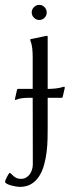

<svg xmlns="http://www.w3.org/2000/svg" viewBox="-74 -563 289 770"><path d="M4.9 186.5Q0.5 186.5 -9 185.1Q-18.6 183.6 -28.6 180.9Q-38.6 178.2 -46.1 174.3Q-53.7 170.4 -53.7 165Q-53.7 163.6 -51.5 158Q-49.3 152.3 -46.1 146.5Q-43 140.6 -40 135.7Q-37.1 130.9 -35.6 129.9Q-31.7 131.3 -27.8 135.5Q-23.9 139.6 -19 143.8Q-14.2 147.9 -7.3 151.1Q-0.5 154.3 9.8 154.3Q21.5 154.3 30.5 149.2Q39.6 144 45.4 135.7Q51.3 127.4 54.4 117.2Q57.6 106.9 57.6 96.2Q57.6 29.3 57.4 -37.4Q57.1 -104 57.1 -170.9H43.5Q29.8 -170.9 16.1 -169.4Q2.4 -168 -10.3 -162.6H-13.7L-14.2 -165.5L-5.4 -204.6L-2.4 -206.5H57.1V-334.5Q57.1 -351.6 55.4 -368.7Q53.7 -385.7 47.4 -401.9V-404.8L49.3 -406.2L113.3 -419.4L116.2 -418.9V-418.5L117.2 -416.5V-206.5Q133.8 -206.5 150.1 -208.3Q166.5 -210 182.1 -215.3L185.1 -214.4V-212.9L186 -211.4L177.2 -173.3L174.8 -170.9H117.2V-50.8Q117.2 -30.8 116.7 -5.6Q116.2 19.5 113 45.9Q109.9 72.3 103 97.4Q96.2 122.6 83.7 142.6Q71.3 162.6 52 174.6Q32.7 186.5 4.9 186.5ZM83.5 -543.5Q95.7 -543.5 104.5 -534.4Q113.3 -525.4 113.3 -513.2Q113.3 -500.5 104.7 -491.7Q96.2 -482.9 83.5 -482.9Q71.3 -482.9 62.3 -491.9Q53.2 -501 53.2 -513.2Q53.2 -525.4 62.3 -534.4Q71.3 -543.5 83.5 -543.5Z"/></svg>

Font: CAT Linz
Style: Regular
Weight: 400
Designer: Peter Wiegel
Foundry: Peter Wiegel
Version: Version 1.08